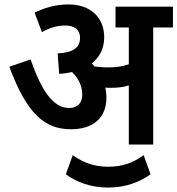

<svg xmlns="http://www.w3.org/2000/svg" viewBox="-20 -652 800 866"><path d="M460 -212C460 -228 458 -243 455 -257C463 -256 472 -256 480 -256C509 -256 535 -258 561 -267V0H671V-528H760V-622H501V-528H561V-362C531 -352 503 -348 467 -348C444 -348 425 -350 407 -352C402 -357 398 -362 394 -366C430 -394 450 -435 450 -484C450 -570 392 -632 288 -632C225 -632 175 -614 136 -595L169 -507C203 -526 237 -537 274 -537C312 -537 341 -521 341 -481C341 -439 313 -415 240 -411L247 -319C268 -320 287 -323 305 -327C334 -298 351 -265 351 -225C351 -186 329 -165 291 -165C220 -165 167 -243 118 -384L22 -351C101 -138 182 -69 300 -69C400 -69 460 -120 460 -212ZM468 194C551 194 615 166 659 134L628 48C579 83 532 100 468 100C401 100 354 80 308 48L277 134C321 167 386 194 468 194Z"/></svg>

Font: Noto Sans Devanagari UI SemiCondensed SemiBold
Style: Regular
Weight: 600
Width: 4
Designer: Jelle Bosma - Monotype Design Team
Foundry: Monotype Imaging Inc.
Version: Version 2.004